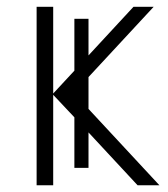

<svg xmlns="http://www.w3.org/2000/svg" viewBox="-20 -551 499 571"><path d="M201.2 -495.1H243.2V-386.2L377 -530.8H437L243.2 -321.8V-227.1L454.1 0H389.2L243.2 -157.2V-51.8H201.2V-202.1L138.2 -269V0H88.9V-530.8H138.2V-272.9L201.2 -340.8Z"/></svg>

Font: OpenSans-Light
Style: Regular
Weight: 300
Foundry: Ascender Corporation
Version: Version 1.10